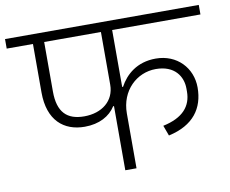

<svg xmlns="http://www.w3.org/2000/svg" viewBox="-97 -795 1069 893"><g transform="rotate(-10 437.5 -349.0)"><path d="M425 0H478V-259C478 -367 556 -439 646 -439C735 -439 771 -382 771 -325V-311C771 -242 730 -193 635 -173L653 -124C772 -150 823 -223 823 -321C823 -413 755 -487 654 -487C565 -487 511 -438 482 -384H478V-653H895V-698H-20V-653H104V-424C104 -292 176 -232 275 -232C344 -232 394 -260 421 -303H425ZM157 -419V-653H425V-404C425 -328 365 -280 281 -280C200 -280 157 -321 157 -419Z"/></g></svg>

Font: IBM Plex Devanagari Light
Style: Regular
Weight: 300
Designer: Mike Abbink, Paul van der Laan, Pieter van Rosmalen, Erin McLaughlin
Foundry: Bold Monday
Version: Version 1.0